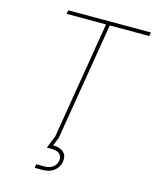

<svg xmlns="http://www.w3.org/2000/svg" viewBox="-134 -818 899 1112"><g transform="rotate(15 315.0 -262.0)"><path d="M130.9 -705.1 134.8 -727.5H630.4L626.5 -705.1H389.6L272.9 0H250.5L367.2 -705.1ZM183.1 204.1 186.5 181.6H234.4Q265.6 181.6 285.4 167.2Q305.2 152.8 309.6 127.4Q313.5 102.5 298.6 87.6Q283.7 72.8 249 72.8H220.7L253.4 -9.3H270.5L272.9 0L252.4 50.3Q295.9 51.3 316.9 71.8Q337.9 92.3 332 127.4Q326.2 162.6 298.8 183.3Q271.5 204.1 231 204.1Z"/></g></svg>

Font: Inter 16pt Thin
Style: Italic
Weight: 250
Italic angle: -9.3988°
Version: Version 4.001;git-66647c0bb